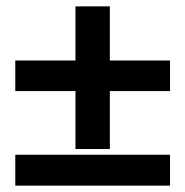

<svg xmlns="http://www.w3.org/2000/svg" viewBox="-20 -528 581 603"><path d="M28 -42V55H514V-42ZM325 -338V-508H217V-338H28V-242H217V-60H325V-242H514V-338Z"/></svg>

Font: Charger
Style: ExBd
Weight: 400
Designer: Jasper
Foundry: Cannot Into Space Fonts
Version: Version 0.99